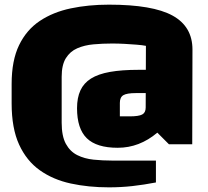

<svg xmlns="http://www.w3.org/2000/svg" viewBox="-20 -620 892 825"><path d="M607 -423Q592 -426 567.5 -428Q543 -430 515.5 -431.5Q488 -433 462 -433Q421 -433 382 -429.5Q343 -426 312 -412.5Q281 -399 263 -370Q245 -341 245 -290V-93Q245 -35 263 -2Q281 31 312 46.5Q343 62 382 66Q421 70 462 70H650V164Q598 174 549 179.5Q500 185 448 185Q360 185 284 168.5Q208 152 151 111.5Q94 71 62 1Q30 -69 30 -176V-259Q30 -360 62 -426Q94 -492 151 -530Q208 -568 284 -584Q360 -600 448 -600Q636 -600 721.5 -553Q807 -506 807 -407L806 0H706L656 -50Q579 15 486 15Q395 15 353 -26Q311 -67 311 -155Q311 -200 325.5 -231.5Q340 -263 371 -282.5Q402 -302 452.5 -311Q503 -320 576 -320H636V-220H564Q525 -220 510 -211Q495 -202 495 -178V-120H537Q576 -120 591 -128Q606 -136 606 -158Z"/></svg>

Font: Changa ExtraBold
Style: Regular
Weight: 800
Designer: Eduardo Rodriguez Tunni
Foundry: Eduardo Rodriguez Tunni
Version: Version 3.002; ttfautohint (v1.8.2)